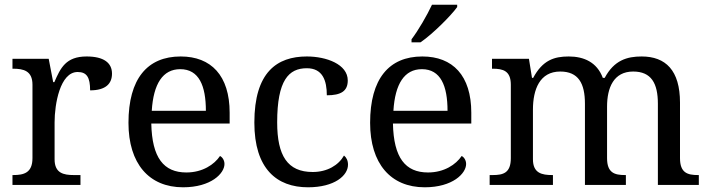

<svg xmlns="http://www.w3.org/2000/svg" viewBox="-20 -786 3018 816"><path d="M33 0H322V-42H294C250 -42 212 -50 212 -109V-266C212 -343 235 -480 310 -480C349 -480 363 -457 363 -402C430 -402 456 -431 456 -473C456 -519 421 -546 348 -546C260 -546 237 -497 211 -437H206L187 -536H33V-494H36C80 -494 118 -485 118 -426V-114C118 -51 81 -42 36 -42H33Z M758 10C877 10 934 -49 934 -89C934 -106 924 -119 915 -123C891 -87 841 -53 772 -53C676 -53 626 -115 623 -261H956V-307C956 -465 877 -546 748 -546C606 -546 526 -451 526 -264C526 -91 613 10 758 10ZM625 -315C632 -430 672 -492 746 -492C826 -492 855 -421 855 -315Z M1289 10C1402 10 1459 -40 1459 -86C1459 -104 1452 -117 1442 -125C1419 -84 1371 -55 1309 -55C1202 -55 1158 -124 1158 -266C1158 -445 1207 -496 1284 -496C1351 -496 1369 -444 1369 -381C1428 -381 1458 -398 1458 -444C1458 -513 1367 -546 1284 -546C1157 -546 1061 -479 1061 -265C1061 -69 1156 10 1289 10Z M1729 -606H1767C1820 -642 1898 -721 1923 -756V-766H1816C1795 -721 1758 -657 1729 -619ZM1785 10C1904 10 1961 -49 1961 -89C1961 -106 1951 -119 1942 -123C1918 -87 1868 -53 1799 -53C1703 -53 1653 -115 1650 -261H1983V-307C1983 -465 1904 -546 1775 -546C1633 -546 1553 -451 1553 -264C1553 -91 1640 10 1785 10ZM1652 -315C1659 -430 1699 -492 1773 -492C1853 -492 1882 -421 1882 -315Z M2061 0H2330V-42H2327C2283 -42 2245 -50 2245 -109V-320C2245 -406 2274 -482 2361 -482C2438 -482 2466 -432 2466 -345V0H2640V-42H2637C2592 -42 2560 -51 2560 -114V-333C2560 -413 2588 -482 2671 -482C2748 -482 2776 -432 2776 -345V0H2950V-42H2947C2902 -42 2870 -51 2870 -114V-350C2870 -487 2809 -546 2707 -546C2645 -546 2590 -530 2550 -455H2542C2517 -522 2461 -546 2397 -546C2335 -546 2286 -530 2246 -455H2241L2228 -536H2071V-494H2074C2118 -494 2151 -485 2151 -426V-114C2151 -51 2119 -42 2074 -42H2061Z"/></svg>

Font: Noto Serif Thai
Style: Regular
Weight: 400
Designer: Monotype Design Team
Foundry: Monotype Imaging Inc.
Version: Version 1.901